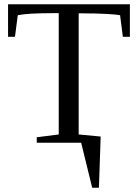

<svg xmlns="http://www.w3.org/2000/svg" viewBox="-20 -675 651 908"><path d="M594.2 -501H561L547.9 -603Q533.2 -606.4 483.9 -609.1Q434.6 -611.8 376 -611.8H352.1V-39.1L456.1 -29.3L447.8 212.9H416L363.8 0H153.8V-25.9L257.8 -39.1V-612.8H232.9Q109.4 -612.8 64 -603L50.8 -501H18.1V-654.8H594.2Z"/></svg>

Font: Times New Roman
Style: Regular
Weight: 400
Designer: Steve Matteson
Foundry: Ascender Corporation
Version: Version 2.00.3